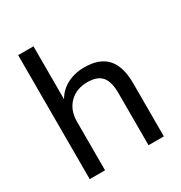

<svg xmlns="http://www.w3.org/2000/svg" viewBox="-172 -861 933 987"><g transform="rotate(-30 294.5 -368.0)"><path d="M76 0V-736H167V-394H154Q176 -452 225 -482Q274 -512 338 -512Q429 -512 472.5 -463Q516 -414 516 -315V0H425V-310Q425 -377 399 -407.5Q373 -438 314 -438Q248 -438 207.5 -397Q167 -356 167 -288V0Z"/></g></svg>

Font: Mulish ExtraLight Medium
Style: Regular
Weight: 500
Version: Version 3.603